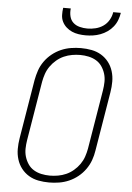

<svg xmlns="http://www.w3.org/2000/svg" viewBox="-62 -1001 725 1055"><g transform="rotate(5 300.0 -473.5)"><path d="M249 8Q219 8 190 2.5Q161 -3 137 -17.5Q113 -32 96 -54Q79 -76 70.5 -103.5Q62 -131 62 -160.5Q62 -190 67 -220L121 -546Q126 -573 135 -599.5Q144 -626 161 -650Q178 -674 201 -692.5Q224 -711 250.5 -722.5Q277 -734 305 -738.5Q333 -743 360 -743Q390 -743 419 -737.5Q448 -732 472 -717.5Q496 -703 513 -681Q530 -659 538.5 -631.5Q547 -604 547 -574.5Q547 -545 542 -515L488 -189Q484 -162 474.5 -135.5Q465 -109 448 -85Q431 -61 408 -42.5Q385 -24 358.5 -12.5Q332 -1 304 3.5Q276 8 249 8ZM250 -30Q272 -30 295 -34Q318 -38 339.5 -47.5Q361 -57 380 -73Q399 -89 413 -109Q427 -129 434.5 -151Q442 -173 446 -195L500 -521Q504 -545 504.5 -568.5Q505 -592 498.5 -613.5Q492 -635 479.5 -653.5Q467 -672 448 -683.5Q429 -695 406 -700Q383 -705 359 -705Q337 -705 314 -701Q291 -697 269.5 -687.5Q248 -678 229 -662Q210 -646 196 -626Q182 -606 174.5 -584Q167 -562 163 -540L109 -214Q105 -190 104.5 -166.5Q104 -143 110.5 -121.5Q117 -100 129.5 -81.5Q142 -63 161 -51.5Q180 -40 203 -35Q226 -30 250 -30ZM379 -815Q359 -815 339.5 -818Q320 -821 303 -828.5Q286 -836 272 -848.5Q258 -861 249.5 -878Q241 -895 240.5 -915Q240 -935 243 -955H285Q282 -933 287 -912Q292 -891 306.5 -877.5Q321 -864 342 -858.5Q363 -853 385 -853Q407 -853 430 -858.5Q453 -864 472.5 -877.5Q492 -891 504 -912Q516 -933 519 -955H561Q558 -935 550.5 -915Q543 -895 529.5 -878Q516 -861 498 -848.5Q480 -836 460 -828.5Q440 -821 419.5 -818Q399 -815 379 -815Z"/></g></svg>

Font: Iosevka Aile XLt Obl
Style: Regular
Weight: 200
Italic angle: -9°
Designer: Belleve Invis
Foundry: Belleve Invis
Version: Version 31.1.0; ttfautohint (v1.8.4)